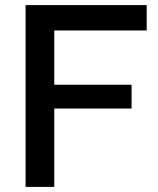

<svg xmlns="http://www.w3.org/2000/svg" viewBox="-20 -730 619 750"><path d="M80 0V-710H553V-611H192V-399H494V-306H192V0Z"/></svg>

Font: Raleway-v4020 SemiBold
Style: Regular
Weight: 600
Designer: Matt McInerney, Pablo Impallari, Rodrigo Fuenzalida
Foundry: Matt McInerney, Pablo Impallari, Rodrigo Fuenzalida
Version: Version 4.020;PS 004.020;hotconv 1.0.88;makeotf.lib2.5.64775